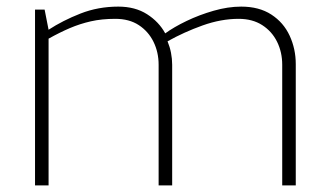

<svg xmlns="http://www.w3.org/2000/svg" viewBox="-20 -561 998 581"><path d="M86 0V-532H115L127 -471Q170 -499 223.5 -520Q277 -541 338 -541Q389 -541 425 -518Q461 -495 480 -460Q506 -479 544.5 -497.5Q583 -516 626.5 -528.5Q670 -541 710 -541Q764 -541 801 -517Q838 -493 856.5 -453Q875 -413 875 -367V0H834V-365Q834 -403 818.5 -434.5Q803 -466 773.5 -485Q744 -504 702 -504Q649 -504 593 -484Q537 -464 487 -436Q494 -419 497.5 -401Q501 -383 501 -365V0H460V-365Q460 -403 444.5 -434.5Q429 -466 400 -485Q371 -504 329 -504Q288 -504 255 -496.5Q222 -489 191.5 -476Q161 -463 127 -444V0Z"/></svg>

Font: Exo Thin ExtraLight
Style: Regular
Weight: 250
Version: Version 2.000